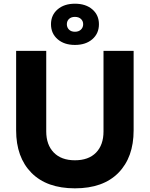

<svg xmlns="http://www.w3.org/2000/svg" viewBox="-20 -1007 816 1046"><path d="M388.2 -762.2Q329.6 -762.2 293.7 -793.5Q257.8 -824.7 257.8 -875Q257.8 -924.8 293.7 -955.8Q329.6 -986.8 388.2 -986.8Q447.3 -986.8 483.2 -955.8Q519 -924.8 519 -875Q519 -824.7 483.2 -793.5Q447.3 -762.2 388.2 -762.2ZM356 -845.7Q367.7 -834 388.2 -834Q408.7 -834 420.9 -845.7Q433.1 -857.4 433.1 -875Q433.1 -892.6 420.9 -903.8Q408.7 -915 388.2 -915Q367.7 -915 356 -903.8Q344.2 -892.6 344.2 -875Q344.2 -857.4 356 -845.7ZM388.2 19Q234.9 19 151.4 -65.4Q67.9 -149.9 67.9 -296.9V-730H231.9V-291Q231.9 -218.3 272.9 -176Q314 -133.8 388.2 -133.8Q462.4 -133.8 503.2 -175.5Q543.9 -217.3 543.9 -291V-730H708V-296.9Q708 -149.9 625 -65.4Q542 19 388.2 19Z"/></svg>

Font: Sora
Style: Bold
Weight: 700
Designer: Jonathan Barnbrook, Julián Moncada
Foundry: Barnbrook Fonts
Version: Version 2.000